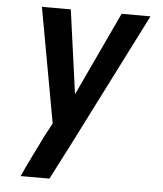

<svg xmlns="http://www.w3.org/2000/svg" viewBox="-53 -566 705 828"><g transform="rotate(5 300.0 -152.5)"><path d="M67 215Q88 169 110.5 123.5Q133 78 155 33L185 -23L95 -520H220L270 -157L440 -520H565L262 79L239 123L192 215Z"/></g></svg>

Font: Iosevka Aile
Style: Bold Italic
Weight: 700
Italic angle: -9°
Designer: Belleve Invis
Foundry: Belleve Invis
Version: Version 28.0.1; ttfautohint (v1.8.4)